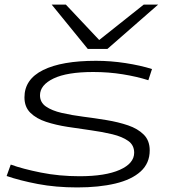

<svg xmlns="http://www.w3.org/2000/svg" viewBox="-20 -810 744 840"><path d="M9 -40 27 -90Q79 -71 159 -55Q239 -39 328 -39Q441 -39 504 -67Q567 -95 567 -142Q567 -175 541 -193.5Q515 -212 472 -222.5Q429 -233 378 -240Q327 -247 275.5 -255Q224 -263 181.5 -277Q139 -291 113 -316.5Q87 -342 87 -384Q87 -463 168.5 -503.5Q250 -544 400 -544Q464 -544 529 -534Q594 -524 645 -508L629 -459Q579 -475 517 -485Q455 -495 388 -495Q273 -495 214 -466.5Q155 -438 155 -393Q155 -362 181 -344Q207 -326 250 -316Q293 -306 344 -299.5Q395 -293 446.5 -284.5Q498 -276 540.5 -261.5Q583 -247 609 -221Q635 -195 635 -152Q635 -96 595.5 -60Q556 -24 484.5 -7Q413 10 318 10Q224 10 145.5 -5Q67 -20 9 -40ZM672 -790 450 -596H364L206 -790H268L414 -635L609 -790Z"/></svg>

Font: Georama ExtraExtended Light
Style: Italic
Weight: 300
Width: 8
Italic angle: -9°
Designer: Jean-Baptiste Levee
Foundry: Production Type
Version: Version 1.000